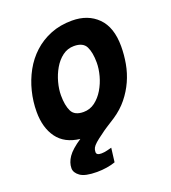

<svg xmlns="http://www.w3.org/2000/svg" viewBox="-134 -639 827 929"><g transform="rotate(-20 280.0 -175.0)"><path d="M207 190Q146 190 121 172Q96 154 96 131Q96 102 115.5 73.5Q135 45 185 12Q107 3 69 -49Q31 -101 31 -183Q31 -236 44 -288Q57 -340 82 -385.5Q107 -431 144.5 -465.5Q182 -500 231.5 -520Q281 -540 342 -540Q424 -540 474 -490Q524 -440 524 -342Q524 -298 516 -253.5Q508 -209 489.5 -168Q471 -127 442 -91Q413 -55 371 -27Q346 -11 326.5 1.5Q307 14 293 25Q269 42 255.5 54Q242 66 237 75.5Q232 85 232 97Q232 105 238 109Q244 113 257 113Q271 113 287.5 109Q304 105 311 103L302 175Q283 182 258 186Q233 190 207 190ZM245 -105Q278 -105 304 -124.5Q330 -144 348.5 -175Q367 -206 376.5 -241.5Q386 -277 386 -308Q386 -360 371 -390.5Q356 -421 309 -421Q276 -421 250 -401.5Q224 -382 206 -351Q188 -320 178.5 -284.5Q169 -249 169 -218Q169 -166 184 -135.5Q199 -105 245 -105Z"/></g></svg>

Font: Ubuntu Sans Mono
Style: Italic
Weight: 400
Italic angle: -13.5°
Monospace: yes
Designer: Dalton Maag Ltd
Foundry: Dalton Maag Ltd
Version: Version 1.006